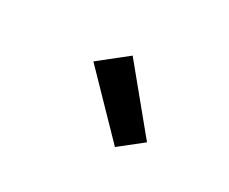

<svg xmlns="http://www.w3.org/2000/svg" viewBox="-52 -936 604 506"><g transform="rotate(30 250.0 -683.0)"><path d="M318 -567 156 -734 238 -799 385 -620Z"/></g></svg>

Font: Iosevka Slab Semibold Oblique
Style: Regular
Weight: 600
Italic angle: -9°
Monospace: yes
Designer: Belleve Invis
Foundry: Belleve Invis
Version: Version 11.1.1; ttfautohint (v1.8.3)